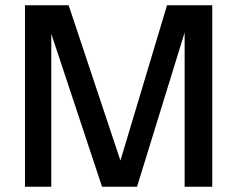

<svg xmlns="http://www.w3.org/2000/svg" viewBox="-20 -710 902 730"><path d="M368 0 139 -690H241L471 0ZM75 0V-690H175V0ZM408 0 615 -690H714L501 0ZM682 0V-690H787V0Z"/></svg>

Font: Radio Canada Big
Style: Regular
Weight: 400
Designer: Étienne Aubert Bonn
Foundry: Coppers and Brasses
Version: Version 1.001